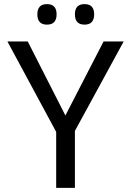

<svg xmlns="http://www.w3.org/2000/svg" viewBox="-20 -916 640 936"><path d="M298.8 -353 484.9 -713.9H583L345.2 -277.8V0H253.9V-272.9L16.1 -713.9H115.2ZM209 -896Q255.9 -896 255.9 -846.2Q255.9 -795.9 209 -795.9Q162.1 -795.9 162.1 -846.2Q162.1 -896 209 -896ZM392.1 -896Q439 -896 439 -846.2Q439 -795.9 392.1 -795.9Q345.2 -795.9 345.2 -846.2Q345.2 -896 392.1 -896Z"/></svg>

Font: WenQuanYi Micro Hei Mono
Style: Regular
Weight: 400
Foundry: Ascender Corporation
Version: Version 0.2.0-beta